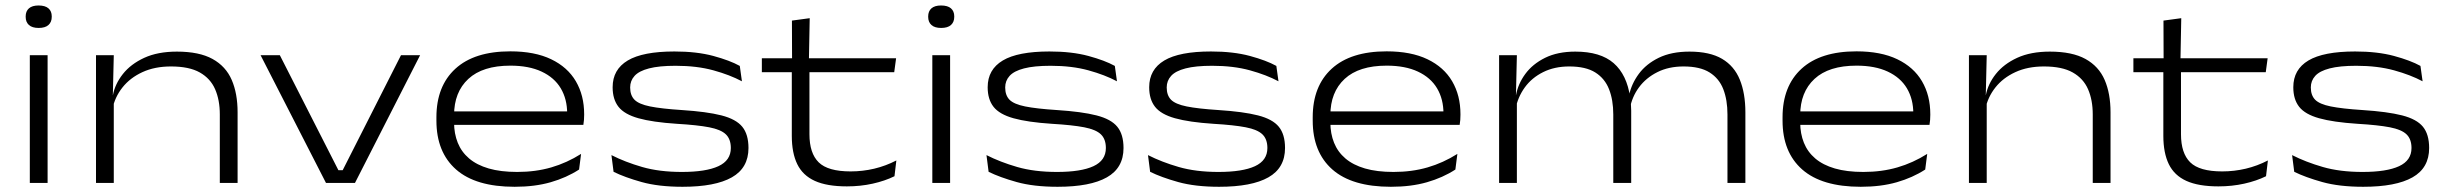

<svg xmlns="http://www.w3.org/2000/svg" viewBox="-20 -684 9150 718"><path d="M91.5 0V-477.5H158V0ZM124.5 -579.5Q100.5 -579.5 88.2 -590.5Q76 -601.5 76 -621V-622.5Q76 -642 88.2 -652.8Q100.5 -663.5 124 -663.5Q149 -663.5 161.2 -652.8Q173.5 -642 173.5 -623V-621Q173.5 -601.5 161.2 -590.5Q149 -579.5 124.5 -579.5Z M802 0V-256Q802 -310 784.5 -350.2Q767 -390.5 727.2 -413Q687.5 -435.5 619.5 -435.5Q558.5 -435.5 512.5 -414.2Q466.5 -393 438 -357Q409.5 -321 400.5 -276.5L388.5 -327H402Q410 -370 439.5 -407.2Q469 -444.5 519.5 -467.8Q570 -491 641.5 -491Q725 -491 774.8 -463.5Q824.5 -436 846.5 -385.2Q868.5 -334.5 868.5 -264V0ZM339 0V-477.5H405.5L402 -328.5L405.5 -321.5V0Z M1261.5 -47.5 1479.5 -477.5H1551L1307.5 0H1199L954.5 -477.5H1026.5L1245.5 -47.5Z M1904.5 14.5Q1759 14.5 1685.5 -50.2Q1612 -115 1612 -233V-245.5Q1612 -362 1683 -427Q1754 -492 1888.5 -492Q1979.5 -492 2041 -462.5Q2102.5 -433 2133.5 -380Q2164.5 -327 2164.5 -257V-254.5Q2164.5 -245.5 2163.8 -235.5Q2163 -225.5 2161.5 -217H2099Q2100 -226 2100.5 -237.2Q2101 -248.5 2101 -259Q2101 -313.5 2077 -353.8Q2053 -394 2005.5 -416.2Q1958 -438.5 1888.5 -438.5Q1785 -438.5 1731.5 -389Q1678 -339.5 1678 -253V-246.5V-239V-226.5Q1678 -184.5 1691.8 -150.2Q1705.5 -116 1734.2 -91.5Q1763 -67 1807.5 -54Q1852 -41 1914 -41Q1983 -41 2041.5 -58Q2100 -75 2153 -108.5L2145.5 -50Q2098.5 -19.5 2039.2 -2.5Q1980 14.5 1904.5 14.5ZM1642 -217V-267.5H2147.5V-217Z M2532.5 14.5Q2443 14.5 2379.5 -3.2Q2316 -21 2274.5 -41.5L2266.5 -104Q2317.5 -78 2381.5 -59.5Q2445.5 -41 2530 -41Q2620 -41 2666.5 -62.5Q2713 -84 2713 -130.5Q2713 -163.5 2694.5 -181.5Q2676 -199.5 2632 -208Q2588 -216.5 2511.5 -221Q2420 -227 2367.5 -241.8Q2315 -256.5 2293 -284.5Q2271 -312.5 2271 -357.5V-358Q2271 -424 2327.5 -457.8Q2384 -491.5 2502 -491.5Q2585.5 -491.5 2647.5 -474.8Q2709.5 -458 2746.5 -437.5L2754.5 -380Q2709.5 -404 2647.8 -421Q2586 -438 2506.5 -438Q2444.5 -438 2407 -428.2Q2369.5 -418.5 2353 -400.2Q2336.5 -382 2336.5 -357Q2336.5 -327.5 2352.8 -311Q2369 -294.5 2411 -286Q2453 -277.5 2529.5 -272.5Q2623 -266.5 2677.8 -252.5Q2732.5 -238.5 2755.8 -210Q2779 -181.5 2779 -130.5Q2779 -56 2716.8 -20.8Q2654.5 14.5 2532.5 14.5Z M3147 13Q3072.5 13 3027.2 -7.5Q2982 -28 2961.5 -70Q2941 -112 2941 -176V-433.5H3007V-182Q3007 -111 3041.5 -77Q3076 -43 3161 -43Q3206 -43 3249.2 -53.2Q3292.5 -63.5 3332 -84L3325 -25Q3289.5 -7.5 3243.5 2.8Q3197.5 13 3147 13ZM2829 -414V-466H3331L3324 -414ZM2942 -458.5 2941.5 -607 3008 -616 3005 -458.5Z M3466.5 0V-477.5H3533V0ZM3499.5 -579.5Q3475.5 -579.5 3463.2 -590.5Q3451 -601.5 3451 -621V-622.5Q3451 -642 3463.2 -652.8Q3475.5 -663.5 3499 -663.5Q3524 -663.5 3536.2 -652.8Q3548.5 -642 3548.5 -623V-621Q3548.5 -601.5 3536.2 -590.5Q3524 -579.5 3499.5 -579.5Z M3935 14.5Q3845.5 14.5 3782 -3.2Q3718.5 -21 3677 -41.5L3669 -104Q3720 -78 3784 -59.5Q3848 -41 3932.5 -41Q4022.5 -41 4069 -62.5Q4115.5 -84 4115.5 -130.5Q4115.5 -163.5 4097 -181.5Q4078.5 -199.5 4034.5 -208Q3990.5 -216.5 3914 -221Q3822.5 -227 3770 -241.8Q3717.5 -256.5 3695.5 -284.5Q3673.5 -312.5 3673.5 -357.5V-358Q3673.5 -424 3730 -457.8Q3786.5 -491.5 3904.5 -491.5Q3988 -491.5 4050 -474.8Q4112 -458 4149 -437.5L4157 -380Q4112 -404 4050.2 -421Q3988.5 -438 3909 -438Q3847 -438 3809.5 -428.2Q3772 -418.5 3755.5 -400.2Q3739 -382 3739 -357Q3739 -327.5 3755.2 -311Q3771.5 -294.5 3813.5 -286Q3855.5 -277.5 3932 -272.5Q4025.5 -266.5 4080.2 -252.5Q4135 -238.5 4158.2 -210Q4181.5 -181.5 4181.5 -130.5Q4181.5 -56 4119.2 -20.8Q4057 14.5 3935 14.5Z M4539 14.5Q4449.5 14.5 4386 -3.2Q4322.5 -21 4281 -41.5L4273 -104Q4324 -78 4388 -59.5Q4452 -41 4536.5 -41Q4626.5 -41 4673 -62.5Q4719.5 -84 4719.5 -130.5Q4719.5 -163.5 4701 -181.5Q4682.5 -199.5 4638.5 -208Q4594.5 -216.5 4518 -221Q4426.5 -227 4374 -241.8Q4321.5 -256.5 4299.5 -284.5Q4277.5 -312.5 4277.5 -357.5V-358Q4277.5 -424 4334 -457.8Q4390.5 -491.5 4508.5 -491.5Q4592 -491.5 4654 -474.8Q4716 -458 4753 -437.5L4761 -380Q4716 -404 4654.2 -421Q4592.5 -438 4513 -438Q4451 -438 4413.5 -428.2Q4376 -418.5 4359.5 -400.2Q4343 -382 4343 -357Q4343 -327.5 4359.2 -311Q4375.5 -294.5 4417.5 -286Q4459.5 -277.5 4536 -272.5Q4629.5 -266.5 4684.2 -252.5Q4739 -238.5 4762.2 -210Q4785.5 -181.5 4785.5 -130.5Q4785.5 -56 4723.2 -20.8Q4661 14.5 4539 14.5Z M5181.5 14.5Q5036 14.5 4962.5 -50.2Q4889 -115 4889 -233V-245.5Q4889 -362 4960 -427Q5031 -492 5165.5 -492Q5256.5 -492 5318 -462.5Q5379.5 -433 5410.5 -380Q5441.5 -327 5441.5 -257V-254.5Q5441.5 -245.5 5440.8 -235.5Q5440 -225.5 5438.5 -217H5376Q5377 -226 5377.5 -237.2Q5378 -248.5 5378 -259Q5378 -313.5 5354 -353.8Q5330 -394 5282.5 -416.2Q5235 -438.5 5165.5 -438.5Q5062 -438.5 5008.5 -389Q4955 -339.5 4955 -253V-246.5V-239V-226.5Q4955 -184.5 4968.8 -150.2Q4982.5 -116 5011.2 -91.5Q5040 -67 5084.5 -54Q5129 -41 5191 -41Q5260 -41 5318.5 -58Q5377 -75 5430 -108.5L5422.5 -50Q5375.5 -19.5 5316.2 -2.5Q5257 14.5 5181.5 14.5ZM4919 -217V-267.5H5424.5V-217Z M6440 0V-256Q6440 -310 6424.5 -350.2Q6409 -390.5 6373.2 -413Q6337.5 -435.5 6276 -435.5Q6220 -435.5 6177.8 -414.2Q6135.5 -393 6109.2 -357.5Q6083 -322 6075 -277.5L6062 -327.5H6072Q6081 -370.5 6108.5 -407.8Q6136 -445 6183.2 -468Q6230.5 -491 6298 -491Q6374 -491 6419.8 -464Q6465.5 -437 6486.2 -386Q6507 -335 6507 -263.5V0ZM5586 0V-477.5H5652.5L5649 -328.5L5652.5 -320V0ZM6013 0V-256Q6013 -310 5997.2 -350.2Q5981.5 -390.5 5945.8 -413Q5910 -435.5 5848.5 -435.5Q5793 -435.5 5750.5 -414.2Q5708 -393 5682 -357Q5656 -321 5647.5 -276.5L5637 -327H5649Q5656.5 -370 5683.8 -407.2Q5711 -444.5 5758 -467.8Q5805 -491 5871 -491Q5965 -491 6014.5 -447.8Q6064 -404.5 6076 -320Q6078 -307.5 6079 -294.2Q6080 -281 6080 -270V0Z M6938.5 14.5Q6793 14.5 6719.5 -50.2Q6646 -115 6646 -233V-245.5Q6646 -362 6717 -427Q6788 -492 6922.5 -492Q7013.5 -492 7075 -462.5Q7136.5 -433 7167.5 -380Q7198.5 -327 7198.5 -257V-254.5Q7198.5 -245.5 7197.8 -235.5Q7197 -225.5 7195.5 -217H7133Q7134 -226 7134.5 -237.2Q7135 -248.5 7135 -259Q7135 -313.5 7111 -353.8Q7087 -394 7039.5 -416.2Q6992 -438.5 6922.5 -438.5Q6819 -438.5 6765.5 -389Q6712 -339.5 6712 -253V-246.5V-239V-226.5Q6712 -184.5 6725.8 -150.2Q6739.5 -116 6768.2 -91.5Q6797 -67 6841.5 -54Q6886 -41 6948 -41Q7017 -41 7075.5 -58Q7134 -75 7187 -108.5L7179.5 -50Q7132.5 -19.5 7073.2 -2.5Q7014 14.5 6938.5 14.5ZM6676 -217V-267.5H7181.5V-217Z M7806 0V-256Q7806 -310 7788.5 -350.2Q7771 -390.5 7731.2 -413Q7691.5 -435.5 7623.5 -435.5Q7562.5 -435.5 7516.5 -414.2Q7470.5 -393 7442 -357Q7413.5 -321 7404.5 -276.5L7392.5 -327H7406Q7414 -370 7443.5 -407.2Q7473 -444.5 7523.5 -467.8Q7574 -491 7645.5 -491Q7729 -491 7778.8 -463.5Q7828.5 -436 7850.5 -385.2Q7872.5 -334.5 7872.5 -264V0ZM7343 0V-477.5H7409.5L7406 -328.5L7409.5 -321.5V0Z M8276 13Q8201.5 13 8156.2 -7.5Q8111 -28 8090.5 -70Q8070 -112 8070 -176V-433.5H8136V-182Q8136 -111 8170.5 -77Q8205 -43 8290 -43Q8335 -43 8378.2 -53.2Q8421.5 -63.5 8461 -84L8454 -25Q8418.5 -7.5 8372.5 2.8Q8326.5 13 8276 13ZM7958 -414V-466H8460L8453 -414ZM8071 -458.5 8070.5 -607 8137 -616 8134 -458.5Z M8817.5 14.5Q8728 14.5 8664.5 -3.2Q8601 -21 8559.5 -41.5L8551.5 -104Q8602.5 -78 8666.5 -59.5Q8730.5 -41 8815 -41Q8905 -41 8951.5 -62.5Q8998 -84 8998 -130.5Q8998 -163.5 8979.5 -181.5Q8961 -199.5 8917 -208Q8873 -216.5 8796.5 -221Q8705 -227 8652.5 -241.8Q8600 -256.5 8578 -284.5Q8556 -312.5 8556 -357.5V-358Q8556 -424 8612.5 -457.8Q8669 -491.5 8787 -491.5Q8870.5 -491.5 8932.5 -474.8Q8994.5 -458 9031.5 -437.5L9039.5 -380Q8994.5 -404 8932.8 -421Q8871 -438 8791.5 -438Q8729.5 -438 8692 -428.2Q8654.5 -418.5 8638 -400.2Q8621.5 -382 8621.5 -357Q8621.5 -327.5 8637.8 -311Q8654 -294.5 8696 -286Q8738 -277.5 8814.5 -272.5Q8908 -266.5 8962.8 -252.5Q9017.5 -238.5 9040.8 -210Q9064 -181.5 9064 -130.5Q9064 -56 9001.8 -20.8Q8939.5 14.5 8817.5 14.5Z"/></svg>

Font: Anek Latin Expanded Light
Style: Regular
Weight: 300
Width: 7
Designer: Yesha Goshar
Foundry: Ek Type
Version: Version 1.003